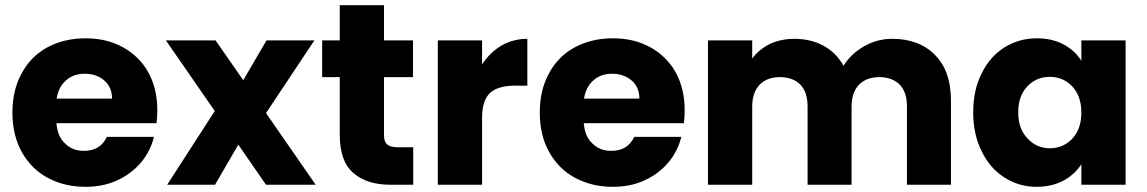

<svg xmlns="http://www.w3.org/2000/svg" viewBox="-20 -714 4432 742"><path d="M588 -288C588 -288 588 -288 588 -288C588 -344 576 -393 553 -435C529 -477 496 -509 454 -532C412 -555 364 -566 310 -566C310 -566 310 -566 310 -566C255 -566 206 -554 163 -531C120 -508 87 -474 64 -431C40 -388 28 -337 28 -279C28 -279 28 -279 28 -279C28 -221 40 -170 64 -127C88 -84 121 -50 164 -27C207 -4 255 8 310 8C310 8 310 8 310 8C355 8 396 0 433 -17C470 -34 500 -57 525 -86C549 -115 566 -148 575 -185C575 -185 393 -185 393 -185C393 -185 393 -185 393 -185C376 -149 347 -131 304 -131C304 -131 304 -131 304 -131C275 -131 251 -140 232 -159C212 -177 201 -203 198 -238C198 -238 585 -238 585 -238C585 -238 585 -238 585 -238C587 -255 588 -272 588 -288ZM199 -333C199 -333 199 -333 199 -333C204 -364 216 -387 236 -404C255 -421 279 -429 308 -429C308 -429 308 -429 308 -429C338 -429 363 -420 383 -403C403 -386 413 -362 413 -333C413 -333 199 -333 199 -333Z M1200 0C1200 0 1008 -277 1008 -277C1008 -277 1195 -558 1195 -558C1195 -558 1010 -558 1010 -558C1010 -558 920 -404 920 -404C920 -404 813 -558 813 -558C813 -558 621 -558 621 -558C621 -558 810 -285 810 -285C810 -285 626 0 626 0C626 0 811 0 811 0C811 0 901 -155 901 -155C901 -155 1008 0 1008 0C1008 0 1200 0 1200 0Z M1516 -145C1516 -145 1516 -145 1516 -145C1497 -145 1484 -149 1476 -156C1468 -163 1464 -175 1464 -192C1464 -192 1464 -416 1464 -416C1464 -416 1576 -416 1576 -416C1576 -416 1576 -558 1576 -558C1576 -558 1464 -558 1464 -558C1464 -558 1464 -694 1464 -694C1464 -694 1293 -694 1293 -694C1293 -694 1293 -558 1293 -558C1293 -558 1225 -558 1225 -558C1225 -558 1225 -416 1225 -416C1225 -416 1293 -416 1293 -416C1293 -416 1293 -194 1293 -194C1293 -194 1293 -194 1293 -194C1293 -125 1310 -76 1345 -46C1380 -15 1428 0 1490 0C1490 0 1577 0 1577 0C1577 0 1577 -145 1577 -145C1577 -145 1516 -145 1516 -145Z M1843 -465C1843 -465 1843 -558 1843 -558C1843 -558 1672 -558 1672 -558C1672 -558 1672 0 1672 0C1672 0 1843 0 1843 0C1843 0 1843 -259 1843 -259C1843 -259 1843 -259 1843 -259C1843 -305 1854 -337 1875 -356C1896 -374 1928 -383 1971 -383C1971 -383 2018 -383 2018 -383C2018 -383 2018 -564 2018 -564C2018 -564 2018 -564 2018 -564C1981 -564 1948 -555 1918 -538C1888 -520 1863 -496 1843 -465Z M2626 -288C2626 -288 2626 -288 2626 -288C2626 -344 2614 -393 2591 -435C2567 -477 2534 -509 2492 -532C2450 -555 2402 -566 2348 -566C2348 -566 2348 -566 2348 -566C2293 -566 2244 -554 2201 -531C2158 -508 2125 -474 2102 -431C2078 -388 2066 -337 2066 -279C2066 -279 2066 -279 2066 -279C2066 -221 2078 -170 2102 -127C2126 -84 2159 -50 2202 -27C2245 -4 2293 8 2348 8C2348 8 2348 8 2348 8C2393 8 2434 0 2471 -17C2508 -34 2538 -57 2563 -86C2587 -115 2604 -148 2613 -185C2613 -185 2431 -185 2431 -185C2431 -185 2431 -185 2431 -185C2414 -149 2385 -131 2342 -131C2342 -131 2342 -131 2342 -131C2313 -131 2289 -140 2270 -159C2250 -177 2239 -203 2236 -238C2236 -238 2623 -238 2623 -238C2623 -238 2623 -238 2623 -238C2625 -255 2626 -272 2626 -288ZM2237 -333C2237 -333 2237 -333 2237 -333C2242 -364 2254 -387 2274 -404C2293 -421 2317 -429 2346 -429C2346 -429 2346 -429 2346 -429C2376 -429 2401 -420 2421 -403C2441 -386 2451 -362 2451 -333C2451 -333 2237 -333 2237 -333Z M3428 -564C3428 -564 3428 -564 3428 -564C3389 -564 3352 -554 3319 -535C3286 -516 3259 -491 3240 -460C3240 -460 3240 -460 3240 -460C3221 -493 3196 -519 3163 -537C3130 -555 3092 -564 3050 -564C3050 -564 3050 -564 3050 -564C3015 -564 2983 -557 2955 -544C2927 -530 2904 -511 2887 -488C2887 -488 2887 -558 2887 -558C2887 -558 2716 -558 2716 -558C2716 -558 2716 0 2716 0C2716 0 2887 0 2887 0C2887 0 2887 -303 2887 -303C2887 -303 2887 -303 2887 -303C2887 -339 2897 -367 2916 -387C2935 -406 2961 -416 2994 -416C2994 -416 2994 -416 2994 -416C3027 -416 3054 -406 3073 -387C3092 -367 3101 -339 3101 -303C3101 -303 3101 0 3101 0C3101 0 3271 0 3271 0C3271 0 3271 -303 3271 -303C3271 -303 3271 -303 3271 -303C3271 -339 3281 -367 3300 -387C3319 -406 3345 -416 3378 -416C3378 -416 3378 -416 3378 -416C3411 -416 3438 -406 3457 -387C3476 -367 3485 -339 3485 -303C3485 -303 3485 0 3485 0C3485 0 3655 0 3655 0C3655 0 3655 -326 3655 -326C3655 -326 3655 -326 3655 -326C3655 -401 3635 -459 3594 -501C3553 -543 3497 -564 3428 -564Z M3741 -280C3741 -280 3741 -280 3741 -280C3741 -223 3752 -172 3774 -129C3795 -85 3825 -51 3862 -28C3899 -4 3941 8 3986 8C3986 8 3986 8 3986 8C4025 8 4060 0 4090 -16C4119 -32 4142 -53 4159 -79C4159 -79 4159 0 4159 0C4159 0 4330 0 4330 0C4330 0 4330 -558 4330 -558C4330 -558 4159 -558 4159 -558C4159 -558 4159 -479 4159 -479C4159 -479 4159 -479 4159 -479C4143 -505 4120 -526 4091 -542C4061 -558 4026 -566 3987 -566C3987 -566 3987 -566 3987 -566C3941 -566 3899 -554 3862 -531C3825 -508 3795 -474 3774 -431C3752 -388 3741 -337 3741 -280ZM4159 -279C4159 -279 4159 -279 4159 -279C4159 -236 4147 -203 4124 -178C4100 -153 4071 -141 4037 -141C4037 -141 4037 -141 4037 -141C4003 -141 3974 -154 3951 -179C3927 -204 3915 -237 3915 -280C3915 -280 3915 -280 3915 -280C3915 -323 3927 -356 3951 -381C3974 -405 4003 -417 4037 -417C4037 -417 4037 -417 4037 -417C4071 -417 4100 -405 4124 -380C4147 -355 4159 -322 4159 -279Z"/></svg>

Font: Girnar Poppins
Style: Bold
Weight: 500
Designer: Ninad Kale (Devanagari), Jonny Pinhorn (Latin)
Foundry: Indian Type Foundry
Version: ""